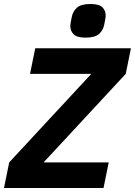

<svg xmlns="http://www.w3.org/2000/svg" viewBox="-31 -939 674 959"><path d="M512 -128 486 0H-11L15 -128L425 -570H119L145 -698H623L597 -570L187 -128ZM396 -751Q353 -751 336.5 -768Q320 -785 320 -810Q320 -816 321.5 -823.5Q323 -831 327 -852Q332 -881 352.5 -900Q373 -919 421 -919Q464 -919 480.5 -902.5Q497 -886 497 -860Q497 -854 495.5 -846.5Q494 -839 490 -818Q485 -789 464.5 -770Q444 -751 396 -751Z"/></svg>

Font: IBM Plex Sans
Style: Bold Italic
Weight: 700
Italic angle: -11.31°
Designer: Mike Abbink, Paul van der Laan, Pieter van Rosmalen
Foundry: Bold Monday
Version: Version 3.201